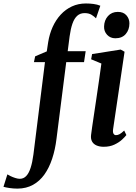

<svg xmlns="http://www.w3.org/2000/svg" viewBox="-146 -835 786 1106"><path d="M131.5 -592Q139 -639 157.2 -679.5Q175.5 -720 203.5 -750.5Q231.5 -781 268.2 -798Q305 -815 349 -815Q371.5 -815 392.5 -812.2Q413.5 -809.5 432 -802L407 -729.5Q397.5 -739.5 381.8 -749.5Q366 -759.5 341.5 -759.5Q316 -759.5 299 -744.2Q282 -729 271.5 -699.2Q261 -669.5 255 -625.5L244 -540H347.5L338 -477H235.5L179.5 -36Q172 26.5 154.5 79.2Q137 132 109.8 170.2Q82.5 208.5 44 229.8Q5.5 251 -44.5 251.5Q-68.5 251.5 -90.5 248.2Q-112.5 245 -126 241L-103.5 169.5Q-98.5 173 -85.8 179.2Q-73 185.5 -58.2 190.2Q-43.5 195 -32 195Q-10.5 195 4.8 179.2Q20 163.5 30.2 132.2Q40.5 101 46.5 55L113 -477H49.5L56.5 -510.5L123.5 -539ZM451.5 10.5Q428 10.5 410.5 3Q393 -4.5 384.5 -19.5Q376 -34.5 378.5 -57Q380.5 -74 385 -105Q389.5 -136 395.8 -177.8Q402 -219.5 409.2 -267.8Q416.5 -316 423.8 -367.5Q431 -419 438 -469L379 -493.5L384.5 -523.5L549 -549.5L571.5 -537L505.5 -91Q503 -73 508 -64.8Q513 -56.5 522 -56.5Q532.5 -56.5 543 -62.2Q553.5 -68 569.5 -83L582 -57Q574 -46.5 556.8 -30.5Q539.5 -14.5 513 -2Q486.5 10.5 451.5 10.5ZM518.5 -614.5Q489.5 -614.5 471 -634.5Q452.5 -654.5 453.5 -682.5Q454.5 -718.5 476 -742.5Q497.5 -766.5 533 -766.5Q565 -766.5 582.2 -746.8Q599.5 -727 599.5 -700.5Q599.5 -664 578.5 -639.2Q557.5 -614.5 518.5 -614.5Z"/></svg>

Font: Merriweather 60pt SemiBold
Style: Italic
Weight: 600
Italic angle: -7.8°
Version: Version 2.101